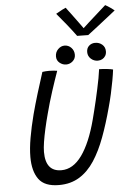

<svg xmlns="http://www.w3.org/2000/svg" viewBox="-67 -1106 813 1174"><g transform="rotate(-5 339.0 -519.0)"><path d="M247 19.5Q159 19.5 123 -29.8Q87 -79 87 -166Q87 -218 98.5 -284Q110 -350 129.5 -425.5Q145.5 -485.5 165 -549.8Q184.5 -614 205.5 -678.5Q215 -680 226.2 -680.8Q237.5 -681.5 247.5 -681.5Q262 -681.5 274.8 -680.2Q287.5 -679 296.5 -677.5Q277 -623 255.2 -555.8Q233.5 -488.5 216 -421.5Q203.5 -375.5 193.8 -331.8Q184 -288 178.2 -251.5Q172.5 -215 172.5 -189.5Q172.5 -69.5 269.5 -69.5Q341 -69.5 395.5 -145.2Q450 -221 487 -362Q493 -385 500.5 -415Q508 -445 515.8 -478.5Q523.5 -512 530.8 -545.8Q538 -579.5 543.8 -610Q549.5 -640.5 552.5 -665Q563 -665 575.8 -664Q588.5 -663 600.8 -661.8Q613 -660.5 622.8 -658.8Q632.5 -657 637.5 -655.5Q634 -626 627 -587.5Q620 -549 610.8 -507.5Q601.5 -466 590.5 -426.5Q564.5 -329 534.2 -247.5Q504 -166 465 -106.2Q426 -46.5 372.8 -13.5Q319.5 19.5 247 19.5ZM355 -711Q333 -711 314.8 -725.8Q296.5 -740.5 296.5 -765Q296.5 -791.5 314.2 -809.2Q332 -827 354 -827Q378.5 -827 395.5 -809.2Q412.5 -791.5 412.5 -765.5Q412.5 -742 395 -726.5Q377.5 -711 355 -711ZM550 -717.5Q525.5 -717.5 507.2 -734Q489 -750.5 489 -775.5Q489 -799.5 504.5 -813.5Q520 -827.5 542 -827.5Q567.5 -827.5 585.5 -811.8Q603.5 -796 603.5 -770.5Q603.5 -754 596.2 -742.2Q589 -730.5 577 -724Q565 -717.5 550 -717.5ZM623.5 -1052Q630.5 -1048.5 638.8 -1043.2Q647 -1038 655 -1032.5Q663 -1027 669.2 -1022Q675.5 -1017 678.5 -1014.5Q608 -958 565.5 -925.5Q523 -893 504.5 -878.5Q496.5 -878.5 484 -878.8Q471.5 -879 458.5 -879.2Q445.5 -879.5 436.5 -879.5Q411 -914.5 381.5 -951.2Q352 -988 320.5 -1025Q328 -1029 338.8 -1035.2Q349.5 -1041.5 361 -1047.5Q372.5 -1053.5 381.5 -1057Q395 -1039 411.5 -1017Q428 -995 443.2 -974Q458.5 -953 469.5 -938Q480.5 -923 483 -919H476Q489.5 -932 515.8 -955.8Q542 -979.5 571.8 -1005.8Q601.5 -1032 623.5 -1052Z"/></g></svg>

Font: Grandstander Thin Light
Style: Italic
Weight: 300
Italic angle: -15°
Version: Version 1.200